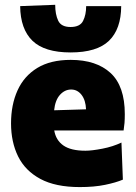

<svg xmlns="http://www.w3.org/2000/svg" viewBox="-20 -765 566 800"><path d="M312.5 14.5Q211.5 14.5 148.2 -19.5Q85 -53.5 55.5 -113.2Q26 -173 26 -251Q26 -328.5 53 -388.2Q80 -448 135.2 -481.8Q190.5 -515.5 274.5 -515.5Q381.5 -515.5 440.8 -460.8Q500 -406 500 -289.5Q500 -268.5 498.8 -252.8Q497.5 -237 495 -221.5H206Q213 -180.5 244.2 -158.8Q275.5 -137 336 -137Q362.5 -137 406.5 -145.5Q450.5 -154 486 -171L492 -16.5Q462.5 -4 417.5 5.2Q372.5 14.5 312.5 14.5ZM276.5 -392Q250 -392 230 -370Q210 -348 205.5 -305.5L338.5 -309.5Q337 -347.5 319.8 -369.8Q302.5 -392 276.5 -392ZM274 -546.5Q165.5 -546.5 115.2 -595.2Q65 -644 64 -739.5L210 -745Q210 -705 222.5 -678.8Q235 -652.5 274 -652.5Q313.5 -652.5 326.2 -678Q339 -703.5 339 -739.5H485Q484.5 -644 434.2 -595.2Q384 -546.5 274 -546.5Z"/></svg>

Font: Commissioner ExtraBold
Style: Regular
Weight: 800
Designer: Kostas Bartsokas
Foundry: Kostas Bartsokas
Version: Version 1.000; ttfautohint (v1.8.3)